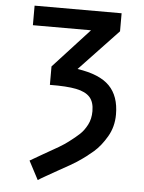

<svg xmlns="http://www.w3.org/2000/svg" viewBox="-58 -771 716 954"><g transform="rotate(5 300.0 -294.0)"><path d="M180.5 7.5Q228 -19 257 -36.2Q286 -53.5 304 -67.5Q336.5 -92 356.5 -110.8Q376.5 -129.5 392 -159Q407.5 -188.5 407.5 -227.5Q407.5 -273 385.8 -297.2Q364 -321.5 316.8 -331Q269.5 -340.5 185.5 -339.5V-431.5L365.5 -627.5H75.5V-725H509.5V-635L315.5 -430Q426 -414 475.8 -363.5Q525.5 -313 525.5 -221.5Q525.5 -160 496.5 -110.5Q467.5 -61 433 -31Q398.5 -1 362 23L352.5 29.5Q334 42 259.5 83Q231.5 99 204.5 114.2Q177.5 129.5 166.5 137L117.5 44Q127 38 180.5 7.5Z"/></g></svg>

Font: JuliaMono ExtraBold
Style: Regular
Weight: 800
Monospace: yes
Designer: cormullion
Foundry: corm
Version: Version 0.055; ttfautohint (v1.8.4)